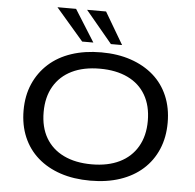

<svg xmlns="http://www.w3.org/2000/svg" viewBox="-61 -1007 1095 1078"><g transform="rotate(5 486.0 -468.0)"><path d="M487 9Q393 9 318.5 -16Q244 -41 190.5 -88Q137 -135 108.5 -202Q80 -269 80 -352Q80 -435 109 -501.5Q138 -568 191 -616Q244 -664 319 -689Q394 -714 487 -714Q580 -714 654.5 -688.5Q729 -663 782 -616.5Q835 -570 863.5 -503Q892 -436 892 -353Q892 -270 863.5 -203Q835 -136 782 -88.5Q729 -41 654.5 -16Q580 9 487 9ZM487 -83Q578 -83 643.5 -115Q709 -147 744.5 -208Q780 -269 780 -353Q780 -438 745 -498.5Q710 -559 644 -590.5Q578 -622 487 -622Q395 -622 329.5 -590Q264 -558 228.5 -497.5Q193 -437 193 -352Q193 -267 228 -207Q263 -147 329 -115Q395 -83 487 -83ZM536 -765 386 -945H493L599 -765ZM374 -765 219 -945H324L437 -765Z"/></g></svg>

Font: Nunito Sans 10pt Expanded Medium
Style: Regular
Weight: 500
Width: 7
Designer: Vernon Adams
Foundry: Vernon Adams
Version: Version 3.101;gftools[0.9.27]